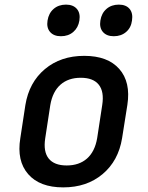

<svg xmlns="http://www.w3.org/2000/svg" viewBox="-20 -802 640 832"><path d="M254 10Q152 10 102 -47.5Q52 -105 68 -203L90 -347Q106 -445 174.5 -502.5Q243 -560 345 -560Q447 -560 497 -503Q547 -446 532 -348L509 -203Q493 -105 424.5 -47.5Q356 10 254 10ZM269 -85Q323 -85 357 -115Q391 -145 401 -203L423 -347Q432 -405 408 -435Q384 -465 330 -465Q276 -465 242 -435Q208 -405 198 -347L176 -203Q167 -145 191 -115Q215 -85 269 -85ZM473 -645Q442 -645 426 -663.5Q410 -682 415 -713Q420 -745 441.5 -763.5Q463 -782 495 -782Q526 -782 541.5 -763.5Q557 -745 552 -713Q548 -682 526.5 -663.5Q505 -645 473 -645ZM244 -645Q213 -645 197 -663.5Q181 -682 186 -713Q191 -745 212.5 -763.5Q234 -782 266 -782Q297 -782 313 -763.5Q329 -745 324 -713Q319 -682 297.5 -663.5Q276 -645 244 -645Z"/></svg>

Font: NKDuy Mono SemiBold
Style: Italic
Weight: 600
Italic angle: -9°
Monospace: yes
Designer: NKDuy
Foundry: NKDuy
Version: Version 2.251; ttfautohint (v1.8.4.7-5d5b)